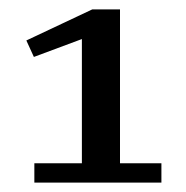

<svg xmlns="http://www.w3.org/2000/svg" viewBox="-20 -718 396 408"><path d="M53 -371H154V-635L52 -597L36 -632L176 -698H235V-371H323V-330H53Z"/></svg>

Font: IBM Plex Serif Medm
Style: Regular
Weight: 500
Designer: Mike Abbink, Paul van der Laan, Pieter van Rosmalen
Foundry: Bold Monday
Version: Version 3.001